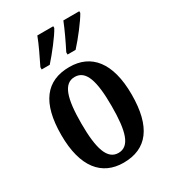

<svg xmlns="http://www.w3.org/2000/svg" viewBox="-189 -864 866 971"><g transform="rotate(-30 244.5 -378.0)"><path d="M270 -619V-606H317C355 -647 412 -721 431 -756V-766H338C320 -721 295 -668 270 -619ZM119 -619V-606H166C203 -647 261 -721 279 -756V-766H186C169 -721 143 -668 119 -619ZM243 10C379 10 450 -81 450 -269C450 -457 372 -547 246 -547C110 -547 39 -457 39 -269C39 -81 117 10 243 10ZM245 -46C180 -46 156 -123 156 -269C156 -415 179 -490 244 -490C310 -490 333 -415 333 -269C333 -123 311 -46 245 -46Z"/></g></svg>

Font: Noto Serif Hebrew ExtraCondensed SemiBold
Style: Regular
Weight: 600
Width: 2
Designer: Monotype Design Team
Foundry: Monotype Imaging Inc.
Version: Version 2.004